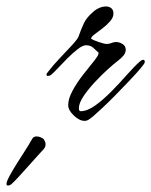

<svg xmlns="http://www.w3.org/2000/svg" viewBox="-101 -362 468 594"><path d="M161 12Q145 12 127.5 -4.5Q110 -21 110 -37Q110 -57 124 -82.5Q138 -108 157 -132Q176 -156 190 -173.5Q204 -191 204 -197V-199Q195 -207 187 -214.5Q179 -222 165 -222Q155 -222 139.5 -210Q124 -198 108 -182Q92 -166 79 -152Q66 -138 60 -133Q56 -129 52.5 -128Q49 -127 47 -127Q43 -127 43 -131Q43 -135 47 -139Q63 -160 84 -182Q105 -204 122 -222.5Q139 -241 142 -249Q150 -272 158.5 -290Q167 -308 186 -324Q194 -332 205 -337Q216 -342 227 -342Q237 -342 243.5 -336.5Q250 -331 250 -320Q250 -308 239.5 -296Q229 -284 215 -273.5Q201 -263 190.5 -255Q180 -247 181 -242Q187 -238 204.5 -232Q222 -226 229 -226Q237 -226 244 -229Q251 -232 258 -232Q268 -232 278 -226Q288 -220 288 -208Q288 -198 280.5 -189.5Q273 -181 265 -175Q253 -166 233 -148Q213 -130 192.5 -108Q172 -86 157.5 -64.5Q143 -43 143 -27Q143 -23 145 -19Q146 -18 149 -18Q169 -18 194 -36Q219 -54 244.5 -80Q270 -106 292.5 -131.5Q315 -157 331 -171Q333 -173 336 -175Q339 -177 342 -177Q347 -177 347 -170Q347 -166 333.5 -150Q320 -134 299 -112Q278 -90 255.5 -67Q233 -44 214 -26.5Q195 -9 187 -2Q176 7 171 9.5Q166 12 161 12ZM-76 212Q-81 212 -81 207Q-81 200 -71 181.5Q-61 163 -47 141Q-33 119 -21.5 101Q-10 83 -7 77Q-4 72 -1 67Q2 62 7 61Q9 60 12 60Q19 60 26.5 63.5Q34 67 35 70Q37 73 38.5 76.5Q40 80 40 85Q40 95 29 105Q26 108 12.5 123Q-1 138 -17 156Q-33 174 -46.5 188.5Q-60 203 -65 207Q-66 208 -69 210Q-72 212 -76 212Z"/></svg>

Font: Hurricane
Style: Regular
Weight: 400
Designer: Robert E. Leuschke
Foundry: Robert E. Leuschke
Version: Version 1.010; ttfautohint (v1.8.3)